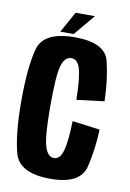

<svg xmlns="http://www.w3.org/2000/svg" viewBox="-82 -757 549 812"><g transform="rotate(10 192.5 -351.0)"><path d="M192 4.5Q57.5 4.5 36 -78Q14.5 -160.5 14.5 -297.5Q14.5 -444.5 36 -523.8Q57.5 -603 192 -603Q322 -603 340.5 -527.5Q359 -452 361.5 -358L243 -343.5Q241.5 -438 230.2 -475.8Q219 -513.5 192 -513.5Q164.5 -513.5 151.8 -474.2Q139 -435 139 -297.5Q139 -171.5 151.8 -128Q164.5 -84.5 192 -84.5Q219 -84.5 230.2 -126.5Q241.5 -168.5 243 -252L361.5 -236.5Q359 -155 340.2 -75.2Q321.5 4.5 192 4.5ZM126 -615.5 176 -705.5H259L183.5 -615.5Z"/></g></svg>

Font: Anybody Condensed SemiBold
Style: Regular
Weight: 600
Width: 3
Designer: Tyler Finck
Foundry: Etcetera Type Company
Version: Version 1.010; ttfautohint (v1.8.3) -l 8 -r 50 -G 200 -x 14 